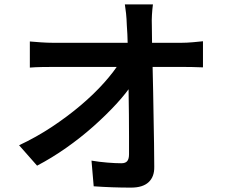

<svg xmlns="http://www.w3.org/2000/svg" viewBox="-20 -816 1040 875"><path d="M677 -796Q674 -774 672.5 -748.5Q671 -723 672 -700Q672 -662 673 -614Q674 -566 675.5 -510.5Q677 -455 678 -396Q679 -337 680 -277.5Q681 -218 682 -162Q683 -106 683 -56Q684 -11 657.5 14Q631 39 577 39Q534 39 491.5 37.5Q449 36 407 33L397 -84Q432 -78 469.5 -75Q507 -72 533 -72Q552 -72 560 -82Q568 -92 568 -113Q568 -148 568 -194Q568 -240 567.5 -293.5Q567 -347 566 -402.5Q565 -458 564 -512Q563 -566 562 -614Q561 -662 558 -700Q557 -731 554.5 -754.5Q552 -778 549 -796ZM116 -627Q138 -625 167.5 -623Q197 -621 221 -621Q235 -621 271 -621Q307 -621 357 -621Q407 -621 463.5 -621Q520 -621 576 -621Q632 -621 680.5 -621Q729 -621 762.5 -621Q796 -621 807 -621Q830 -621 859 -623.5Q888 -626 905 -628V-509Q883 -510 857.5 -510.5Q832 -511 812 -511Q803 -511 769.5 -511Q736 -511 686.5 -511Q637 -511 580 -511Q523 -511 465 -511Q407 -511 356 -511Q305 -511 270 -511Q235 -511 224 -511Q198 -511 170 -510.5Q142 -510 116 -508ZM67 -154Q146 -191 217.5 -238.5Q289 -286 349 -337Q409 -388 454.5 -439Q500 -490 527 -534H585L586 -438Q557 -393 510 -342Q463 -291 405 -239.5Q347 -188 281.5 -142Q216 -96 149 -61Z"/></svg>

Font: Noto Sans JP Thin SemiBold
Style: Regular
Weight: 600
Version: Version 2.004-H2;hotconv 1.0.118;makeotfexe 2.5.65603